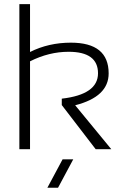

<svg xmlns="http://www.w3.org/2000/svg" viewBox="-20 -718 580 924"><path d="M73.2 0V-698.2H124.5V-467.8Q213.9 -512.7 321.3 -512.7Q502.9 -512.7 502.9 -364.7Q502.9 -252.4 341.8 -211.4L515.6 0H440.4L277.3 -212.4V-243.2Q451.7 -263.2 451.7 -365.2Q451.7 -468.8 310.1 -468.8Q215.8 -468.8 124.5 -422.9V0ZM332.5 48.8 259.3 185.5H208L281.2 48.8Z"/></svg>

Font: Voltera Light
Style: Light
Weight: 300
Designer: Bernd Montag
Version: Version 1.301